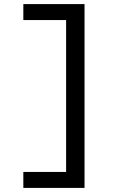

<svg xmlns="http://www.w3.org/2000/svg" viewBox="-20 -780 640 938"><path d="M393 -760V138H94V60H303V-682H94V-760Z"/></svg>

Font: IBM Plaex Mono Medium
Style: Regular
Weight: 500
Designer: Mike Abbink, Paul van der Laan, Pieter van Rosmalen
Foundry: Bold Monday
Version: Version 2.003